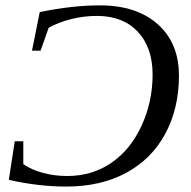

<svg xmlns="http://www.w3.org/2000/svg" viewBox="-20 -682 707 712"><path d="M226.6 9.8Q122.1 9.8 12.7 -15.1L34.7 -158.2H66.4V-73.2Q97.2 -52.2 139.6 -40.8Q182.1 -29.3 229.5 -29.3Q320.8 -29.3 391.8 -77.4Q462.9 -125.5 504.4 -214.6Q545.9 -303.7 545.9 -406.2Q545.9 -505.4 491 -564.2Q436 -623 339.4 -623Q292 -623 245.4 -611.6Q198.7 -600.1 160.6 -579.1L130.4 -494.1H98.6L127.4 -637.2Q248 -662.1 350.1 -662.1Q486.8 -662.1 565.2 -592Q643.6 -522 643.6 -401.9Q643.6 -279.8 592.8 -185.8Q542 -91.8 447.8 -41Q353.5 9.8 226.6 9.8Z"/></svg>

Font: Tinos
Style: Italic
Weight: 400
Italic angle: -16.333°
Designer: Steve Matteson
Foundry: Monotype Imaging Inc.
Version: Version 1.32